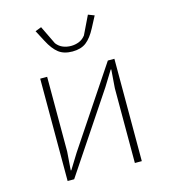

<svg xmlns="http://www.w3.org/2000/svg" viewBox="-112 -846 824 935"><g transform="rotate(-15 300.0 -378.5)"><path d="M113 -516H148V-139L141 -46H144L191 -122L454 -516H487V0H452V-377L459 -470H456L409 -394L146 0H113ZM300 -603Q257 -603 230.5 -623.5Q204 -644 181 -688L151 -745L182 -757L227 -664Q241 -646 260 -638.5Q279 -631 300 -631Q321 -631 340 -638.5Q359 -646 373 -664L418 -757L449 -745L419 -688Q396 -644 369.5 -623.5Q343 -603 300 -603Z"/></g></svg>

Font: IBM Plex Mono ExtLt
Style: Regular
Weight: 200
Monospace: yes
Designer: Mike Abbink, Paul van der Laan, Pieter van Rosmalen
Foundry: Bold Monday
Version: Version 2.3